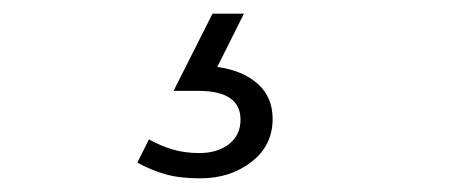

<svg xmlns="http://www.w3.org/2000/svg" viewBox="-20 -38 658 281"><path d="M273 223Q243 223 222 217Q201 211 181 200L198 166Q216 176 233.5 181Q251 186 272 186Q298 186 315 173Q332 160 332 137Q332 95 270 95H234L291 -18H337L298 60Q335 65 357 84.5Q379 104 379 136Q379 175 348 199Q317 223 273 223Z"/></svg>

Font: Livvic Light
Style: Regular
Weight: 300
Designer: Jacques Le Bailly, Baron von Fonthausen
Version: Version 1.001; ttfautohint (v1.8.2)